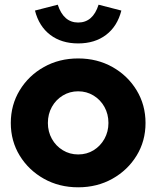

<svg xmlns="http://www.w3.org/2000/svg" viewBox="-20 -788 666 818"><path d="M313 10Q232 10 167 -26.5Q102 -63 64 -125Q26 -187 26 -264Q26 -341 64 -403.5Q102 -466 167 -502.5Q232 -539 313 -539Q394 -539 459 -502.5Q524 -466 562 -403.5Q600 -341 600 -264Q600 -187 562 -125Q524 -63 459 -26.5Q394 10 313 10ZM313 -130Q350 -130 379 -148Q408 -166 425 -196.5Q442 -227 442 -264Q442 -302 425 -332.5Q408 -363 378.5 -381Q349 -399 313 -399Q277 -399 247.5 -381Q218 -363 201 -332.5Q184 -302 184 -264Q184 -227 201 -196.5Q218 -166 247.5 -148Q277 -130 313 -130ZM313 -603Q242 -603 194 -639.5Q146 -676 129 -743L226 -768Q251 -692 313 -692Q376 -692 400 -768L497 -743Q480 -676 432 -639.5Q384 -603 313 -603Z"/></svg>

Font: Red Hat Display Black
Style: Regular
Weight: 900
Designer: Pentagram, MCKL
Foundry: Pentagram, MCKL
Version: Version 1.023; ttfautohint (v1.8.3)